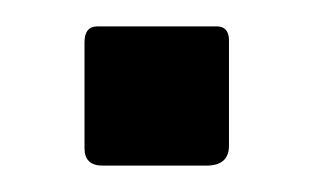

<svg xmlns="http://www.w3.org/2000/svg" viewBox="-20 -447 241 147"><path d="M155.3 -335.4Q155.3 -320.2 137.9 -320.2H58.6Q44.7 -320.2 44.7 -333.5V-414.6Q44.7 -426.8 54.5 -426.8H145.9Q155.3 -426.8 155.3 -416Z"/></svg>

Font: Libre Franklin Thin
Style: Regular
Weight: 100
Designer: Pablo Impallari, Rodrigo Fuenzalida, Nhung Nguyen
Foundry: Impallari Type
Version: Version 3.000